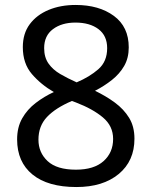

<svg xmlns="http://www.w3.org/2000/svg" viewBox="-20 -744 612 774"><path d="M285 -724Q379 -724 439 -680Q499 -636 499 -553Q499 -510 480.5 -478Q462 -446 431 -421.5Q400 -397 363 -378Q407 -357 443 -330.5Q479 -304 500.5 -269Q522 -234 522 -185Q522 -95 458.5 -42.5Q395 10 288 10Q173 10 111 -40.5Q49 -91 49 -182Q49 -231 69.5 -267Q90 -303 124 -329Q158 -355 197 -373Q145 -403 108.5 -445.5Q72 -488 72 -554Q72 -609 100 -646.5Q128 -684 176 -704Q224 -724 285 -724ZM284 -653Q229 -653 193.5 -626.5Q158 -600 158 -550Q158 -513 175.5 -488Q193 -463 223 -445.5Q253 -428 289 -412Q341 -434 376.5 -465Q412 -496 412 -550Q412 -600 377 -626.5Q342 -653 284 -653ZM135 -181Q135 -129 172 -94.5Q209 -60 286 -60Q359 -60 397.5 -94.5Q436 -129 436 -184Q436 -236 395 -270.5Q354 -305 286 -331L270 -337Q204 -309 169.5 -272.5Q135 -236 135 -181Z"/></svg>

Font: Noto Sans Pau Cin Hau
Style: Regular
Weight: 400
Designer: Monotype Design Team
Foundry: Monotype Imaging Inc.
Version: Version 2.002; ttfautohint (v1.8.4.7-5d5b)